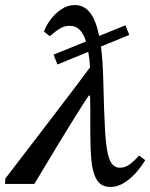

<svg xmlns="http://www.w3.org/2000/svg" viewBox="-57 -727 594 759"><path d="M379 12Q342 12 325 -17.5Q308 -47 304 -96Q300 -145 300 -206Q300 -214 300 -221.5Q300 -229 300 -236Q300 -267 300 -294Q300 -321 299 -349H294Q284 -335 265 -305Q246 -275 221.5 -235.5Q197 -196 171 -153Q145 -110 121 -70Q97 -30 79 0H-37L-36 -21Q18 -91 75.5 -166.5Q133 -242 190.5 -317Q248 -392 299 -461Q297 -495 292 -522L170 -472L155 -511L283 -563Q264 -625 219 -625Q197 -625 178.5 -613.5Q160 -602 140 -584L117 -602Q124 -624 142 -648.5Q160 -673 185 -690Q210 -707 239 -707Q275 -707 298.5 -677.5Q322 -648 335 -585L439 -627L454 -589L342 -543Q349 -491 351 -419Q354 -284 358.5 -206.5Q363 -129 376 -96.5Q389 -64 417 -64Q439 -64 457 -78Q475 -92 493 -112L517 -94Q507 -76 486.5 -51Q466 -26 438 -7Q410 12 379 12Z"/></svg>

Font: STIX Two Text Medium
Style: Italic
Weight: 500
Italic angle: -12°
Designer: Ross Mills, John Hudson & Paul Hanslow, Tiro Typeworks Ltd; with prior portions MicroPress Inc. and Coen Hoffman, Elsevi
Foundry: Tiro Typeworks Ltd
Version: Version 2.13 b171